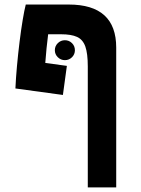

<svg xmlns="http://www.w3.org/2000/svg" viewBox="-20 -606 626 851"><path d="M369.1 224.6V-311.5Q369.1 -369.1 358.2 -399.9Q347.2 -430.7 321.5 -442.4Q295.9 -454.1 251 -454.1H193.4Q189.5 -423.8 186.3 -391.8Q183.1 -359.9 180.7 -327.1L276.4 -314L258.8 -185.1L48.3 -213.9Q50.3 -258.8 55.2 -313Q60.1 -367.2 66.7 -420.4Q73.2 -473.6 80.6 -517.6Q87.9 -561.5 94.2 -585.9H284.7Q495.1 -585.9 495.1 -395V224.6ZM267.6 -339.4Q249.5 -339.4 236.3 -352.3Q223.1 -365.2 223.1 -383.3Q223.1 -401.9 236.3 -414.8Q249.5 -427.7 267.6 -427.7Q286.1 -427.7 299.1 -414.8Q312 -401.9 312 -383.3Q312 -365.2 299.1 -352.3Q286.1 -339.4 267.6 -339.4Z"/></svg>

Font: Cascadia Mono PL
Style: Bold
Weight: 700
Monospace: yes
Designer: Aaron Bell
Foundry: Saja Typeworks
Version: Version 2404.023; ttfautohint (v1.8.4)